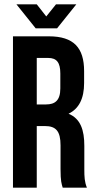

<svg xmlns="http://www.w3.org/2000/svg" viewBox="-20 -868 442 888"><path d="M382 0C371 -27 370 -50 370 -85V-193C370 -266 353 -319 297 -342C345 -365 369 -412 369 -484V-539C369 -647 321 -700 206 -700H40V0H150V-285H188C239 -285 260 -261 260 -196V-86C260 -28 265 -18 270 0ZM203 -600C242 -600 259 -579 259 -528V-459C259 -403 234 -385 193 -385H150V-600ZM56 -848 145 -737H244L333 -848H239L194 -792L150 -848Z"/></svg>

Font: Bebas Neue
Style: Bold
Weight: 700
Designer: Ryoichi Tsunekawa
Foundry: Ryoichi Tsunekawa
Version: Version 1.300